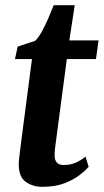

<svg xmlns="http://www.w3.org/2000/svg" viewBox="-20 -711 400 741"><path d="M198.3 -183.7Q196.2 -167.4 194.5 -155.2Q192.8 -142.9 191.7 -132.6Q190.6 -122.3 190.6 -111.8Q190.6 -93.4 199.2 -83.8Q207.9 -74.2 225.2 -74.2Q251.6 -74.2 272.3 -83.2Q292.9 -92.3 310.1 -106.6L322.1 -67Q309.1 -52 285.5 -34.1Q261.9 -16.1 226.8 -3Q191.7 10 143.3 10Q106.3 10 79.4 -9.2Q52.4 -28.4 52.4 -76.4Q52.4 -80.1 52.7 -85.8Q52.9 -91.5 54.2 -102.1Q55.5 -112.8 57.6 -130.6Q59.7 -148.4 63.3 -176.3L103.4 -483.1H37.8L48.3 -531.3L115.4 -553.3Q128.3 -565.1 141.4 -589Q154.5 -612.9 166.4 -640.4Q178.3 -668 187.3 -691H268.4L247.6 -555H360.4L350.4 -483.1H237.9Z"/></svg>

Font: Merriweather Light
Style: Italic
Weight: 300
Italic angle: -7.8°
Designer: Eben Sorkin
Foundry: Eben Sorkin
Version: Version 2.101